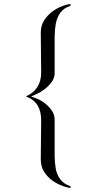

<svg xmlns="http://www.w3.org/2000/svg" viewBox="-20 -865 490 970"><path d="M336 85Q300 79 265.5 60.5Q231 42 208.5 11.5Q186 -19 186 -59Q186 -109 187 -159Q188 -209 188 -258Q188 -302 170 -332Q152 -362 111 -378Q188 -412 188 -499Q188 -549 187 -599.5Q186 -650 186 -700Q186 -740 208.5 -770.5Q231 -801 265.5 -820.5Q300 -840 336 -845V-836Q301 -824 284 -799.5Q267 -775 261.5 -743Q256 -711 256 -678V-494Q256 -471 240.5 -450Q225 -429 203.5 -413Q182 -397 163 -389Q156 -386 150 -383Q144 -380 137 -378Q144 -376 150 -373Q156 -370 163 -368Q183 -361 204.5 -345Q226 -329 241 -307.5Q256 -286 256 -262V-81Q256 -48 261 -16.5Q266 15 283.5 39.5Q301 64 336 76Z"/></svg>

Font: Kaisei Decol
Style: Regular
Weight: 400
Designer: Font-Kai, 金井和夫
Foundry: KAZUO KANAI
Version: Version 5.003